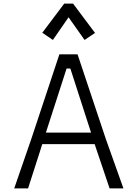

<svg xmlns="http://www.w3.org/2000/svg" viewBox="-20 -1047 772 1067"><path d="M136 0H59L153 -272L310 -745H411L569 -272L666 0H589L506 -246H215ZM350 -666 235 -310H486L371 -666ZM274 -825 215 -865 337 -1027H386L508 -864L450 -825L361 -951Z"/></svg>

Font: Biancoenero Regular
Style: Regular
Weight: 400
Designer: Riccardo Lorusso, Umberto Mischi
Foundry: Biancoenero Edizioni
Version: Version 0.000